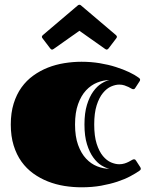

<svg xmlns="http://www.w3.org/2000/svg" viewBox="-20 -777 629 817"><path d="M380.9 -247.1Q380.9 -197.8 391.4 -165Q401.9 -132.3 418 -113Q434.1 -93.8 452.6 -85.9Q471.2 -78.1 487.3 -78.1Q499.5 -78.1 509.8 -81.3Q520 -84.5 527.8 -88.6Q535.6 -92.8 541 -95.9Q546.4 -99.1 549.3 -99.1Q553.7 -99.1 555.4 -97.7Q557.1 -96.2 559.6 -92.3L576.7 -65.9Q579.1 -62 579.1 -59.1Q579.1 -55.7 577.1 -53.7Q575.2 -51.8 573.2 -50.3Q557.1 -39.1 533.7 -26.6Q510.3 -14.2 479.2 -3.9Q448.2 6.3 410.2 13.2Q372.1 20 327.1 20Q290.5 20 253.9 14.2Q217.3 8.3 183.8 -4.9Q150.4 -18.1 121.6 -38.8Q92.8 -59.6 71.5 -89.1Q50.3 -118.7 38.1 -158Q25.9 -197.3 25.9 -247.1Q25.9 -296.9 38.1 -336.2Q50.3 -375.5 71.5 -405Q92.8 -434.6 121.6 -455.3Q150.4 -476.1 183.8 -489.3Q217.3 -502.4 253.9 -508.3Q290.5 -514.2 327.1 -514.2Q367.2 -514.2 404.3 -508.1Q441.4 -502 472.9 -491.9Q504.4 -481.9 529.5 -470Q554.7 -458 570.3 -446.3Q572.3 -444.8 574.2 -442.9Q576.2 -440.9 576.2 -437.5Q576.2 -434.1 573.7 -430.7L556.6 -404.3Q554.2 -400.4 552.5 -398.9Q550.8 -397.5 546.4 -397.5Q543.5 -397.5 538.6 -400.4Q533.7 -403.3 526.4 -407Q519 -410.6 509.3 -413.8Q499.5 -417 487.3 -417Q471.2 -417 452.6 -408.9Q434.1 -400.9 418 -381.3Q401.9 -361.8 391.4 -329.1Q380.9 -296.4 380.9 -247.1ZM445.8 -58.6Q430.2 -62 411.6 -73.2Q393.1 -84.5 377 -106.7Q360.8 -128.9 350.1 -163.3Q339.4 -197.8 339.4 -247.1Q339.4 -296.4 350.1 -331.1Q360.8 -365.7 377 -387.9Q393.1 -410.2 411.6 -421.6Q430.2 -433.1 445.8 -436.5Q419.4 -436 393.3 -425.5Q367.2 -415 346.2 -392.6Q325.2 -370.1 312.3 -334.2Q299.3 -298.3 299.3 -247.1Q299.3 -195.8 312.3 -160.2Q325.2 -124.5 346.2 -102.1Q367.2 -79.6 393.3 -69.3Q419.4 -59.1 445.8 -58.6ZM317.9 -646 208.5 -568.8Q206.5 -567.9 205.1 -566.9Q203.6 -565.9 202.1 -565.9Q197.3 -565.9 193.8 -570.8L161.1 -613.8Q158.2 -617.2 158.2 -620.6Q158.2 -624 162.6 -627.9L311 -753.9Q312.5 -754.9 314 -755.9Q315.4 -756.8 317.9 -756.8Q320.3 -756.8 321.8 -755.9Q323.2 -754.9 324.7 -753.9L473.1 -627.9Q477.5 -624 477.5 -620.6Q477.5 -617.2 474.6 -613.8L441.9 -570.8Q438 -565.9 433.6 -565.9Q432.1 -565.9 430.7 -566.9Q429.2 -567.9 427.2 -568.8Z"/></svg>

Font: Fascinate Inline
Style: Regular
Weight: 900
Designer: Astigmatic (AOETI)
Foundry: Astigmatic (AOETI)
Version: Version 1.000